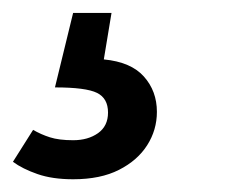

<svg xmlns="http://www.w3.org/2000/svg" viewBox="-57 -36 350 297"><path d="M56.1 -16H115.5L103.6 55.9Q145.6 59.9 165.6 82.4Q185.7 104.9 185.7 137Q185.7 165 170.7 188.6Q155.7 212.2 127.1 226.7Q98.5 241.3 56.2 241.3Q24.1 241.3 1.1 233.3Q-22 225.3 -37 214.3L-5.8 164.9Q6.2 171.9 20.2 176.4Q34.2 180.9 56.2 180.9Q79.1 180.9 94.6 170Q110.1 159 110.1 138.1Q110.1 116.1 93.1 107.7Q76 99.2 28 99.2Z"/></svg>

Font: Fira Sans Variable
Style: Italic
Weight: 397
Italic angle: -8°
Designer: Carrois Corporate & Edenspiekermann AG
Foundry: Carrois Corporate GbR & Edenspiekermann AG
Version: Version 4.202